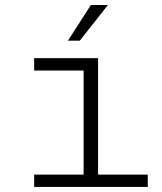

<svg xmlns="http://www.w3.org/2000/svg" viewBox="-20 -740 640 760"><path d="M249 -579.1 339.8 -720.2H407.2L295.9 -579.1ZM115.2 0V-48.8H311V-460.9H115.2V-509.8H368.2V-48.8H564.9V0Z"/></svg>

Font: Office Code Pro D Light
Style: Regular
Weight: 300
Designer: Nathan Rutzky & Paul D. Hunt
Foundry: Adobe Systems Incorporated
Version: Version 1.004;PS 001.004;hotconv 1.0.70;makeotf.lib2.5.58329